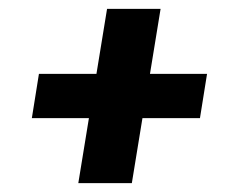

<svg xmlns="http://www.w3.org/2000/svg" viewBox="-20 -557 540 434"><path d="M157 -143 181 -290H52L68 -390H198L222 -537H343L319 -390H448L432 -290H302L278 -143Z"/></svg>

Font: Iosevka Slab Heavy
Style: Italic
Weight: 900
Italic angle: -9°
Monospace: yes
Designer: Belleve Invis
Foundry: Belleve Invis
Version: Version 11.1.0; ttfautohint (v1.8.3)